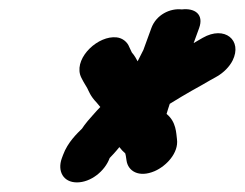

<svg xmlns="http://www.w3.org/2000/svg" viewBox="-20 -518 523 410"><path d="M303.2 -458 286.2 -411.4C282 -403.5 278.6 -396.5 273.9 -387.1C271.9 -390.9 267.4 -399.4 261.5 -406C261.2 -406.5 259.7 -409.7 255.9 -417.9C252.1 -427.9 242.1 -436.8 229.1 -438.2C190.1 -442.6 140.6 -396.9 151 -358.9C153.3 -350.3 163.5 -334.9 166.2 -330C169.5 -323.8 172.8 -312.9 186.3 -299C187.7 -297.6 189.9 -294.6 194.2 -289.5C189.8 -285 184.7 -279.6 178.1 -272C160.5 -252.7 155.9 -244.2 155.1 -243.3C145.8 -234 124.7 -214.8 114.6 -187L112 -180C102.2 -153 114.7 -128.5 144.3 -128.5C173.9 -128.5 204 -152.5 214.2 -180.6C218.5 -185 226.1 -192.9 234.9 -203.9C238.3 -199.2 243 -194.3 247.5 -190.4C248.1 -188.8 249.2 -183.1 250.2 -175.2C253.3 -152.8 276.4 -138.1 310.1 -152.5C334.7 -163.1 361.9 -191.2 357.9 -220.8C356.2 -233 356.6 -257.9 335.7 -274.7C337.1 -279.4 339.9 -288.9 342.5 -296.3C360.7 -307.5 375.5 -316.4 389.3 -324.2L411.8 -336.8C429.7 -347.6 428 -345.8 443.4 -354.8C457.7 -363 470 -375.6 476.6 -388.6C498.3 -431.9 459.8 -464.2 412.8 -437.2C402.7 -431.2 402.5 -431 393.5 -426L405.2 -458C415.9 -487.4 395.9 -501.2 368.2 -497.9C343.3 -500.8 313.6 -486.6 303.2 -458Z"/></svg>

Font: Take Off
Style: Hosehead
Weight: 400
Foundry: Cannot Into Space Fonts
Version: Version 0.89